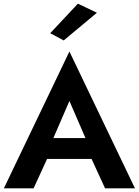

<svg xmlns="http://www.w3.org/2000/svg" viewBox="-20 -1020 751 1040"><path d="M505 -951 325 -801 252 -840 402 -1000ZM549 0 476 -159H235L162 0H1L356 -741L711 0ZM356 -473 269 -272H443Z"/></svg>

Font: Von Semi
Style: Regular
Weight: 600
Version: Version 4.000; ttfautohint (v1.8.4.7-5d5b)